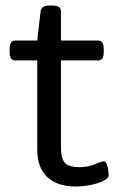

<svg xmlns="http://www.w3.org/2000/svg" viewBox="-20 -670 430 696"><path d="M255 6Q188 6 151.5 -28Q115 -62 115 -128V-451H35Q15 -451 15 -481V-493Q15 -523 35 -523H115L127 -628Q130 -650 158 -650H166Q186 -650 193.5 -644.5Q201 -639 201 -628V-523H336Q356 -523 356 -493V-481Q356 -451 336 -451H201V-138Q201 -93 216.5 -78.5Q232 -64 267 -64Q300 -64 323.5 -74.5Q347 -85 356 -85Q363 -85 367 -75Q371 -65 372.5 -53Q374 -41 374 -35Q374 -24 355 -14.5Q336 -5 308.5 0.5Q281 6 255 6Z"/></svg>

Font: Asap Expanded
Style: Regular
Weight: 400
Width: 7
Designer: Pablo Cosgaya
Foundry: Omnibus-Type
Version: Version 3.001; ttfautohint (v1.8.4.7-5d5b)